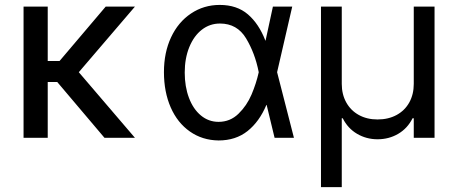

<svg xmlns="http://www.w3.org/2000/svg" viewBox="-20 -557 1843 776"><path d="M172.9 0H75.2V-530.3H172.9ZM264.6 -225.6H141.6L126 -310.5H220.7L407.2 -530.3H525.4ZM208 -229.5 270.5 -297.9 525.4 0H402.3Z M642.6 -265.6Q642.6 -344.7 671.4 -406.2Q700.2 -467.8 752 -502.4Q803.7 -537.1 868.2 -537.1Q937.5 -537.1 981.9 -499Q1026.4 -460.9 1052.7 -392.6H1085L1099.6 -266.6L1168 0H1089.8L1025.4 -266.6Q1010.7 -341.8 974.6 -401.9Q938.5 -461.9 869.1 -461.9Q828.1 -461.9 795.9 -437Q763.7 -412.1 745.1 -366.7Q726.6 -321.3 726.6 -263.7Q726.6 -207 743.7 -161.6Q760.7 -116.2 792 -90.3Q823.2 -64.5 863.3 -64.5Q910.2 -64.5 943.8 -97.2Q977.5 -129.9 996.6 -174.8Q1015.6 -219.7 1025.4 -263.7L1083 -530.3H1161.1L1099.6 -263.7L1085 -132.8H1056.6Q1028.3 -65.4 980.5 -27.3Q932.6 10.7 863.3 10.7Q797.9 9.8 747.6 -25.4Q697.3 -60.5 669.9 -123Q642.6 -185.5 642.6 -265.6Z M1277.3 -530.3H1361.3V-217.8Q1361.3 -175.8 1379.4 -143.1Q1397.5 -110.4 1430.2 -92.3Q1462.9 -74.2 1505.9 -74.2Q1549.8 -74.2 1583 -92.3Q1616.2 -110.4 1634.3 -143.1Q1652.3 -175.8 1652.3 -217.8V-530.3H1736.3V0H1652.3V-79.1H1647.5Q1627 -38.1 1589.4 -16.1Q1551.8 5.9 1505.9 5.9Q1460.9 5.9 1423.3 -16.1Q1385.7 -38.1 1365.2 -79.1H1361.3V199.2H1277.3Z"/></svg>

Font: Pretendard JP Variable
Style: Regular
Weight: 400
Designer: Base glyphs from Inter by Rasmus Andersson; Hangul glyphs from Noto Sans CJK(Source Han Sans) by Jang Soo-young and Kang
Foundry: Kil Hyung-jin
Version: Version 1.307;Glyphs 3.2 (3192)